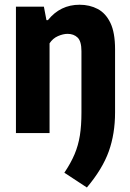

<svg xmlns="http://www.w3.org/2000/svg" viewBox="-20 -576 564 831"><path d="M356 235.5 258.5 171.5Q286.5 130 302.8 91.5Q319 53 325.8 10Q332.5 -33 332.5 -88V-354.5Q332.5 -397.5 315.8 -413.5Q299 -429.5 272.5 -429.5Q253.5 -429.5 231 -419.8Q208.5 -410 194.5 -388.5V0H49V-547H170L181 -489H187.5Q241 -555.5 324.5 -555.5Q368 -555.5 402.8 -537.2Q437.5 -519 457.8 -477Q478 -435 478 -363V-89Q478 3 450.8 79.2Q423.5 155.5 356 235.5Z"/></svg>

Font: Encode Sans Cnd
Style: Bold
Weight: 700
Width: 3
Designer: Multiple Designers
Foundry: Impallari Type
Version: Version 3.002; ttfautohint (v1.8.3) -l 8 -r 50 -G 200 -x 14 